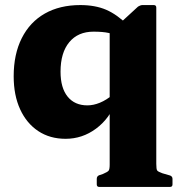

<svg xmlns="http://www.w3.org/2000/svg" viewBox="-20 -533 701 758"><path d="M597 66H413V-404L525 -507Q528 -509 533 -511Q538 -513 542 -513H587Q597 -513 597 -503ZM444 -389Q431 -398 408.5 -403Q386 -408 349 -408Q288 -408 253.5 -366.5Q219 -325 219 -250Q219 -186 247 -151.5Q275 -117 325 -117Q349 -117 374.5 -127.5Q400 -138 425 -159L437 -131Q413 -65 359 -25Q305 15 239 15Q177 15 131 -15.5Q85 -46 59.5 -101.5Q34 -157 34 -232Q34 -319 66 -382.5Q98 -446 157 -479.5Q216 -513 297 -513Q356 -513 399 -494.5Q442 -476 487 -432ZM372 205Q362 205 362 195V173Q362 163 371 159L386 154Q405 146 409 140.5Q413 135 413 117V25H597V114Q597 135 600.5 140Q604 145 621 151L652 160Q661 164 661 173V195Q661 205 651 205Z"/></svg>

Font: Hahmlet ExtraBold
Style: Regular
Weight: 800
Designer: Minjoo Ham & Mark Frömberg
Foundry: hypertype
Version: Version 1.002